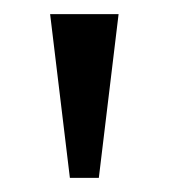

<svg xmlns="http://www.w3.org/2000/svg" viewBox="-20 -734 239 272"><path d="M79 -482H120L148 -714H51Z"/></svg>

Font: Noto Serif Lao Condensed
Style: Regular
Weight: 400
Width: 3
Designer: Monotype Design Team
Foundry: Monotype Imaging Inc.
Version: Version 2.003